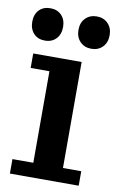

<svg xmlns="http://www.w3.org/2000/svg" viewBox="-83 -751 490 797"><g transform="rotate(10 162.0 -352.5)"><path d="M259.8 -568.8Q230.5 -568.8 212.2 -587.6Q193.8 -606.4 193.8 -637.2Q193.8 -668 212.2 -686.5Q230.5 -705.1 259.8 -705.1Q288.6 -705.1 306.9 -686.3Q325.2 -667.5 325.2 -637.2Q325.2 -606.4 306.9 -587.6Q288.6 -568.8 259.8 -568.8ZM64 -568.8Q34.2 -568.8 16.6 -587.6Q-1 -606.4 -1 -637.2Q-1 -668 16.6 -686.5Q34.2 -705.1 64 -705.1Q93.3 -705.1 111.1 -686.5Q128.9 -668 128.9 -637.2Q128.9 -606.4 111.1 -587.6Q93.3 -568.8 64 -568.8ZM17.1 0V-61H105V-446.8H25.9V-507.8H230V-61H307.1V0Z"/></g></svg>

Font: Montagu Slab 144pt Medium
Style: Regular
Weight: 500
Designer: Florian Karsten
Foundry: Florian Karsten
Version: Version 1.000